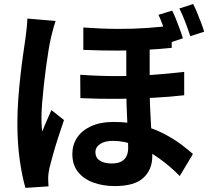

<svg xmlns="http://www.w3.org/2000/svg" viewBox="-20 -862 1040 947"><path d="M718.2 -670.4Q718.2 -633 718.2 -590.9Q718.2 -548.7 718.2 -508.4Q718.2 -468.1 718.2 -435.6Q718.2 -383.4 720.2 -336.3Q722.2 -289.1 724.7 -246.3Q727.2 -203.6 729.2 -164.9Q731.2 -126.3 731.2 -92.5Q731.2 -25.8 687.5 15Q643.7 55.8 546.1 55.8Q488.7 55.8 441 38.6Q393.3 21.5 365 -13.7Q336.8 -48.9 336.8 -102.9Q336.8 -147.1 360 -182.6Q383.3 -218.2 428.9 -239.3Q474.5 -260.5 541.9 -260.5Q617 -260.5 679.2 -243.8Q741.4 -227.1 790 -201.5Q838.6 -176 874 -149.2Q909.3 -122.5 931.6 -102.7L866.6 6.3Q818.8 -42.7 763.6 -81.8Q708.3 -121 651.1 -144.1Q594 -167.2 538 -167.2Q496.4 -167.2 473.5 -151.5Q450.6 -135.9 450.6 -111.5Q450.6 -84 472.4 -69.8Q494.2 -55.7 530.2 -55.7Q560.5 -55.7 578.2 -65.2Q596 -74.8 604.1 -92Q612.2 -109.2 612.2 -132.7Q612.2 -155.8 611 -190.5Q609.8 -225.2 607.5 -266.4Q605.3 -307.6 604.1 -350.2Q602.9 -392.8 602.9 -431.8Q602.9 -472.9 602.9 -519.5Q602.9 -566.1 602.9 -606.6Q602.9 -647.2 602.9 -670.4ZM375.7 -493.2Q470.3 -486.5 560.5 -486.7Q650.8 -486.9 733.7 -492.9Q816.7 -498.9 888.5 -507.5V-392.2Q823.4 -384.7 739.8 -379.9Q656.2 -375.2 563.8 -374.5Q471.4 -373.8 376.5 -378ZM391 -726.4Q482.8 -719.8 559.9 -719.5Q636.9 -719.2 703.2 -723.9Q769.6 -728.5 826.9 -736.2V-625.9Q769.8 -620.1 703.9 -616.4Q637.9 -612.7 560.8 -612.5Q483.6 -612.2 391 -616ZM254.2 -758.6Q250.6 -748.7 245.5 -730.8Q240.4 -712.9 236.1 -695.6Q231.9 -678.4 229.9 -669.4Q225.2 -649 219.3 -613.2Q213.4 -577.4 207.3 -532.8Q201.1 -488.2 196.1 -441.7Q191.1 -395.2 187.8 -353.3Q184.4 -311.4 184.4 -281.5Q184.4 -267.1 185.2 -247.9Q186.1 -228.6 188.4 -213.3Q195.1 -231.2 202.9 -249.2Q210.7 -267.3 218.7 -285Q226.6 -302.8 233.5 -319L295.6 -270Q281.5 -228.9 267 -184Q252.5 -139 241.2 -98.8Q229.8 -58.6 223.3 -31.1Q221.3 -21.1 219.4 -7.3Q217.5 6.6 217.7 15Q217.9 22.8 218.1 34.3Q218.4 45.8 219.4 57.1L105.6 64.7Q89.8 12.6 77.7 -70.1Q65.7 -152.9 65.7 -254.7Q65.7 -311.1 70.1 -372.3Q74.5 -433.5 81.1 -491.2Q87.6 -548.9 94.5 -596.2Q101.3 -643.5 105.5 -672.6Q108.3 -692.9 111.2 -719.9Q114.2 -746.8 115 -770.4ZM829.3 -809.6Q839.1 -790.2 848.8 -765.5Q858.6 -740.8 867.5 -716.6Q876.4 -692.5 882 -673L812.8 -650.1Q805.8 -672.1 797.4 -696.3Q789 -720.4 780.3 -744.5Q771.5 -768.5 761.5 -788.9ZM932.7 -842.1Q942.7 -822.8 952.8 -798.1Q962.8 -773.4 972.1 -749.2Q981.4 -725 987 -705.6L918.6 -683.5Q907.9 -715.9 893.9 -753.1Q880 -790.3 864.7 -820.2Z"/></svg>

Font: Noto Sans HK Thin
Style: Regular
Weight: 100
Designer: Ryoko NISHIZUKA 西塚涼子 (kana, bopomofo & ideographs); Paul D. Hunt (Latin, Greek & Cyrillic); Sandoll Communications 산돌커뮤니
Foundry: Adobe
Version: Version 2.004-H2;hotconv 1.0.118;makeotfexe 2.5.65603